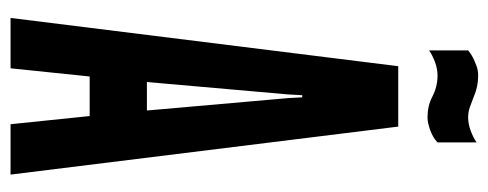

<svg xmlns="http://www.w3.org/2000/svg" viewBox="-301 -625 926 364"><g transform="rotate(90 162.0 -443.0)"><path d="M14 0 105.5 -735H220L311 0H215.5L200 -150H125L109.5 0ZM135.5 -258.5H189.5L166 -526L164.5 -553H160.5L159 -526ZM202.5 -790.5Q181 -790.5 163.5 -799.5Q144.5 -809.5 123 -809.5Q111 -809.5 98 -804.8Q85 -800 75.5 -793.5V-867.5Q82 -873 89.5 -876.8Q97 -880.5 105.5 -883.5Q113.5 -886.5 123 -886.5Q144.5 -886.5 162.5 -878.5Q172.5 -874.5 182.5 -871Q192.5 -867.5 202.5 -867.5Q214.5 -867.5 227.5 -872.2Q240.5 -877 250 -883.5V-809.5Q241.5 -801 227.2 -795.8Q213 -790.5 202.5 -790.5Z"/></g></svg>

Font: League Gothic SemiCondensed
Style: Regular
Weight: 400
Width: 4
Designer: The League of Moveable Type
Version: Version 2.001